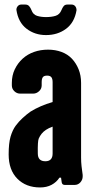

<svg xmlns="http://www.w3.org/2000/svg" viewBox="-20 -812 408 843"><path d="M211 -256Q194 -250 182 -242Q170 -234 162.5 -224.5Q155 -215 150 -203.5Q145 -192 146 -138Q146 -104 179 -104Q211 -104 211 -138ZM343 -44Q343 -42 343 -37Q343 -23 333 -11.5Q323 0 307 0H265Q253 0 251 -11L248 -32H241Q228 -12 206.5 -0.5Q185 11 156 11Q94 11 56 -27.5Q18 -66 18 -134Q18 -184 26.5 -212.5Q35 -241 48.5 -259.5Q62 -278 79.5 -294Q97 -310 114 -322Q156 -348 211 -364V-451Q211 -466 205.5 -473Q200 -480 187 -480Q173 -480 168 -473Q163 -466 163 -451V-437Q163 -422 151.5 -411.5Q140 -401 126 -401H68Q54 -401 43 -411.5Q32 -422 32 -437V-448Q32 -481 45 -508Q58 -535 79.5 -554.5Q101 -574 129.5 -584Q158 -594 191 -594Q223 -594 250 -584Q277 -574 295.5 -554.5Q314 -535 325 -508Q336 -481 336 -448V-120Q336 -101 338 -82.5Q340 -64 343 -44ZM182 -737Q206 -737 224 -742.5Q242 -748 250 -768Q254 -778 259.5 -785Q265 -792 276 -792H294Q304 -792 310 -785Q316 -778 316 -767Q307 -713 270 -685.5Q233 -658 182 -658Q133 -658 96.5 -686Q60 -714 52 -769Q52 -778 58 -785Q64 -792 73 -792H91Q102 -792 108 -785Q114 -778 118 -768Q125 -748 142.5 -742.5Q160 -737 182 -737Z"/></svg>

Font: H.H. Samuel
Style: Regular
Weight: 900
Width: 1
Designer: deFharo
Foundry: deFharo
Version: Version 1.009